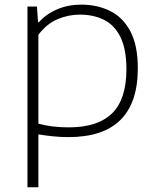

<svg xmlns="http://www.w3.org/2000/svg" viewBox="-20 -568 662 808"><path d="M95.5 220V-540.5H135.5L140 -474.5H143.5Q175 -509.5 221 -529Q267 -548.5 322 -548.5Q389 -548.5 443 -522Q497 -495.5 528.5 -436.5Q560 -377.5 560 -280.5Q560 9 268 9Q233.5 9 200.8 5.5Q168 2 141.5 -2.5V220ZM269 -32Q391.5 -32 451.8 -91.2Q512 -150.5 512 -276Q512 -361.5 486.8 -412.2Q461.5 -463 417.2 -484.8Q373 -506.5 316 -506.5Q268 -506.5 222.2 -487.2Q176.5 -468 141.5 -421.5V-47.5Q197.5 -32 269 -32Z"/></svg>

Font: Encode Sans Expanded Expanded ExtraLight
Style: Regular
Weight: 200
Width: 7
Designer: Multiple Designers
Foundry: Impallari Type
Version: Version 3.000; ttfautohint (v1.8.3) -l 8 -r 50 -G 200 -x 14 